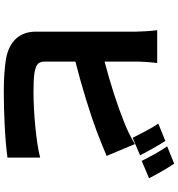

<svg xmlns="http://www.w3.org/2000/svg" viewBox="18 -926 963 1040"><g transform="rotate(90 500.0 -406.5)"><path d="M822 -683C804 -718 769 -783 744 -820L650 -782C677 -743 706 -684 727 -643ZM314 -333C446 -366 600 -414 696 -450C731 -463 781 -484 825 -502L761 -655C715 -628 679 -611 640 -596C559 -563 431 -521 314 -491V-659C314 -688 317 -742 322 -776H144C149 -742 152 -681 152 -659V-118C152 -28 207 26 299 43C343 50 404 55 472 55C583 55 735 49 834 35V-142C752 -120 586 -106 482 -106C440 -106 405 -107 376 -111C333 -119 314 -129 314 -168ZM773 -830C800 -792 832 -733 852 -692L946 -732C929 -766 893 -830 867 -868Z"/></g></svg>

Font: Noto Sans Korean Black
Style: Bold
Weight: 900
Designer: Ryoko NISHIZUKA (kana & ideographs); Paul D. Hunt (Latin, Greek & Cyrillic); Wenlong ZHANG (bopomofo); Sandoll Communica
Foundry: Adobe Systems Incorporated
Version: Version 1.000;PS 1;hotconv 1.0.78;makeotf.lib2.5.61930